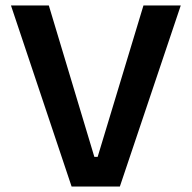

<svg xmlns="http://www.w3.org/2000/svg" viewBox="-20 -680 699 700"><path d="M241 0 20 -660H158L324 -108H336L503 -660H639L417 0Z"/></svg>

Font: Bricolage Grotesque 24pt SemiBold
Style: Regular
Weight: 600
Designer: Mathieu Triay
Foundry: Atelier Triay
Version: Version 1.001;gftools[0.9.33.dev8+g029e19f]